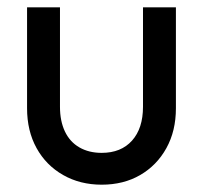

<svg xmlns="http://www.w3.org/2000/svg" viewBox="-20 -495 556 525"><path d="M258 10Q199 10 152.5 -16.5Q106 -43 80 -90Q54 -137 54 -199V-475H144V-203Q144 -164 157.5 -135.5Q171 -107 197 -92Q223 -77 258 -77Q311 -77 341 -110.5Q371 -144 371 -203V-475H461V-199Q461 -137 435 -90Q409 -43 363.5 -16.5Q318 10 258 10Z"/></svg>

Font: Outfit Thin
Style: Regular
Weight: 400
Version: Version 1.100;gftools[0.9.27]